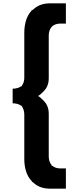

<svg xmlns="http://www.w3.org/2000/svg" viewBox="-20 -877 472 1154"><path d="M166 -821H167C167 -820 168 -811 167 -811ZM56 -257 57 -256C74 -256 94 -252 108 -241H112V-237C120 -226 126 -208 126 -188V79C126 126 137 177 171 212L173 215V216L176 218H177L179 219C201 241 233 257 282 257H375L376 256V136L375 135H339C323 135 307 130 294 119H290V115C279 102 273 84 273 64V-193C273 -230 260 -254 243 -271L236 -278C231 -283 226 -288 221 -292L209 -300L221 -308C225 -311 231 -317 236 -322L243 -329C260 -346 273 -370 273 -407V-664C273 -685 279 -702 291 -716L293 -718C305 -729 322 -735 339 -735H375L376 -736V-856L375 -857H282C233 -857 201 -841 179 -819L177 -818H176L169 -812C137 -778 126 -727 126 -679V-412C126 -392 122 -376 112 -363V-359H108C96 -350 78 -344 57 -344L56 -343ZM221 -308ZM169 -812 170 -813Z"/></svg>

Font: Hussar Woodtype
Style: SeBd
Weight: 900
Foundry: Cannot Into Space Fonts
Version: Version 1.07